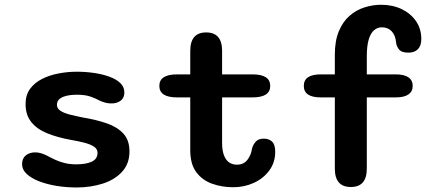

<svg xmlns="http://www.w3.org/2000/svg" viewBox="-20 -796 1897 826"><path d="M309 10.5Q265.5 10.5 223.8 3.8Q182 -3 148.5 -16Q115 -29 95 -47.5Q75 -66 75 -89.5Q75 -114.5 91 -127.5Q107 -140.5 132 -140.5Q143.5 -140.5 156.5 -136.8Q169.5 -133 185 -125Q200.5 -116.5 218.5 -108.2Q236.5 -100 258.5 -94.5Q280.5 -89 308 -89Q350 -89 374.8 -100.5Q399.5 -112 399.5 -138.5Q399.5 -154.5 385.2 -164.5Q371 -174.5 345 -181.5Q319 -188.5 283.5 -194.5Q226 -205 182.5 -222.8Q139 -240.5 114.5 -271Q90 -301.5 90 -348.5Q90 -387 109.2 -413.5Q128.5 -440 160.5 -456.2Q192.5 -472.5 231.8 -480Q271 -487.5 310.5 -487.5Q348 -487.5 384.2 -482.2Q420.5 -477 450.2 -466.2Q480 -455.5 497.5 -438.8Q515 -422 515 -398Q515 -375 499.2 -363Q483.5 -351 459.5 -351Q446 -351 434 -354Q422 -357 409 -363Q394 -371.5 370.5 -380Q347 -388.5 312 -388.5Q297.5 -388.5 282.2 -386.8Q267 -385 254 -380.2Q241 -375.5 233 -367Q225 -358.5 225 -345Q225 -329.5 239.5 -319.8Q254 -310 279 -303.5Q304 -297 336.5 -290.5Q394.5 -281 439.8 -265.2Q485 -249.5 511 -221Q537 -192.5 537 -144.5Q537 -91.5 505.2 -57Q473.5 -22.5 421.8 -6Q370 10.5 309 10.5Z M741.5 -377Q665.5 -377 665.5 -426.5Q665.5 -476 741.5 -476H798.5V-577Q798.5 -656.5 867 -656.5Q935.5 -656.5 935.5 -577V-476H1066.5Q1142.5 -476 1142.5 -426.5Q1142.5 -377 1066.5 -377H935.5V-181Q935.5 -148 943.8 -127.2Q952 -106.5 966.2 -97Q980.5 -87.5 999 -87.5Q1028 -87.5 1044.2 -108.2Q1060.5 -129 1064.5 -158Q1069.5 -175 1080.8 -187.2Q1092 -199.5 1115 -199.5Q1137 -199.5 1150.5 -186.8Q1164 -174 1164 -143Q1164 -97 1138.5 -62.5Q1113 -28 1071.8 -9.2Q1030.5 9.5 983 9.5Q935 9.5 892.8 -5.5Q850.5 -20.5 824.5 -55.2Q798.5 -90 798.5 -149.5V-377Z M1360 -377Q1287 -377 1287 -426.5Q1287 -476 1360 -476H1420.5V-560.5Q1420.5 -620.5 1437.8 -661.8Q1455 -703 1483.8 -728Q1512.5 -753 1548 -764.2Q1583.5 -775.5 1619 -775.5Q1669 -775.5 1708 -756.8Q1747 -738 1769.8 -705Q1792.5 -672 1792.5 -628Q1792.5 -599.5 1778 -584.5Q1763.5 -569.5 1737 -569.5Q1707 -569.5 1696.2 -583.8Q1685.5 -598 1684 -613Q1681.5 -644 1665.2 -661.2Q1649 -678.5 1622.5 -678.5Q1604 -678.5 1589.2 -666Q1574.5 -653.5 1566.2 -626Q1558 -598.5 1558 -552.5V-476H1682.5Q1719 -476 1737.2 -463.2Q1755.5 -450.5 1755.5 -426.5Q1755.5 -402.5 1737.2 -389.8Q1719 -377 1682.5 -377H1558V-70.5Q1558 8.5 1489.5 8.5Q1420.5 8.5 1420.5 -70.5V-377Z"/></svg>

Font: Sono ExtraLight Monospace SemiBold
Style: Regular
Weight: 600
Version: Version 2.112